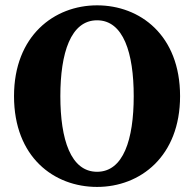

<svg xmlns="http://www.w3.org/2000/svg" viewBox="-20 -696 742 734"><path d="M351.1 18.6C516.2 18.6 668.4 -98 668.4 -328.5C668.4 -561.6 515.2 -675.6 351.1 -675.6C187 -675.6 33.6 -559.1 33.6 -328.5C33.6 -95.5 186 18.6 351.1 18.6ZM351.1 -39.3C250.5 -39.3 210.7 -162.6 210.7 -328.5C210.7 -493.7 250.5 -618.4 351.1 -618.4C451.7 -618.4 491.2 -493.7 491.2 -328.5C491.2 -162.6 451.7 -39.3 351.1 -39.3Z"/></svg>

Font: Source Serif Variable
Style: Regular
Weight: 389
Designer: Frank Grießhammer
Foundry: Adobe Systems Incorporated
Version: Version 3.001;hotconv 1.0.111;makeotfexe 2.5.65597